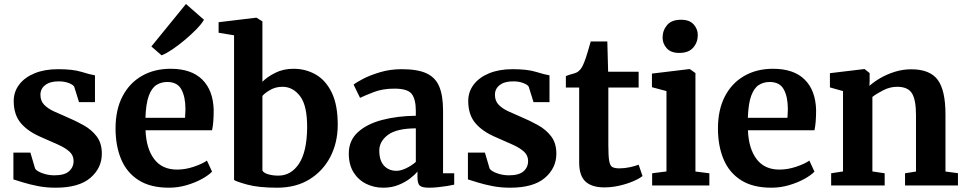

<svg xmlns="http://www.w3.org/2000/svg" viewBox="-20 -906 4715 938"><path d="M128.5 -160.5 151.5 -82.5Q159 -70 187 -59.8Q215 -49.5 245.5 -49.5Q295 -49.5 317.2 -69.2Q339.5 -89 339.5 -119.5Q339.5 -146.5 319.8 -164.8Q300 -183 264.8 -199Q229.5 -215 184.5 -234.5Q117.5 -262.5 82.2 -304Q47 -345.5 47 -412.5Q47 -457.5 73.8 -492.8Q100.5 -528 149.2 -548Q198 -568 263.5 -568Q336 -568 378.5 -554.8Q421 -541.5 444 -538V-407H366L342.5 -482.5Q336.5 -492.5 315.5 -500.5Q294.5 -508.5 267.5 -508.5Q226 -509 201.8 -491Q177.5 -473 177.5 -443Q177.5 -413 195.8 -394.2Q214 -375.5 243.2 -362Q272.5 -348.5 305.5 -334.5Q348.5 -316.5 388 -294.5Q427.5 -272.5 452.5 -239.5Q477.5 -206.5 477.5 -155Q477.5 -85 421.5 -37Q365.5 11 252 11Q205 11 164.8 3Q124.5 -5 93.8 -14.5Q63 -24 45.5 -29.5V-160.5Z M805.5 11Q714.5 11 656.8 -26Q599 -63 571.8 -128.2Q544.5 -193.5 544.5 -278.5Q544.5 -369.5 578.2 -434.8Q612 -500 672.8 -535Q733.5 -570 813.5 -570Q915 -570 968.2 -517.2Q1021.5 -464.5 1024 -368.5Q1024 -305.5 1016 -269.5H691Q694.5 -180 733.2 -128.8Q772 -77.5 845 -77.5Q885.5 -77.5 927 -91.5Q968.5 -105.5 991 -121.5L1016 -67.5Q1000 -50.5 967.2 -32.2Q934.5 -14 892.2 -1.5Q850 11 805.5 11ZM690.5 -330.5H884Q884.5 -341 885.2 -352.5Q886 -364 886 -373Q886 -432.5 866.2 -469Q846.5 -505.5 797 -505.5Q767.5 -505.5 744.2 -490.8Q721 -476 707 -438.2Q693 -400.5 690.5 -330.5ZM770.5 -636H769L719.5 -679L888.5 -886.5L976.5 -809.5Q964.5 -788.5 939 -762.5Q913.5 -736.5 882.5 -710.5Q851.5 -684.5 821.8 -664.5Q792 -644.5 770.5 -636Z M1048 -746V-797.5L1231 -819.5H1233L1262 -801.5V-506.5Q1285.5 -530.5 1324.8 -550.2Q1364 -570 1414 -570Q1473 -570 1522 -542.2Q1571 -514.5 1600.5 -454.2Q1630 -394 1630 -296.5Q1630 -210 1594.2 -140.5Q1558.5 -71 1492.2 -30Q1426 11 1334 11Q1243.5 11 1188.5 -4Q1133.5 -19 1123.5 -27V-733.5ZM1360 -482Q1327 -482 1301 -467.2Q1275 -452.5 1262 -437.5V-73.5Q1267 -61.5 1289.5 -54.8Q1312 -48 1339.5 -48Q1402 -48 1440.5 -106Q1479 -164 1480.5 -280.5Q1481.5 -389 1446.5 -435.5Q1411.5 -482 1360 -482Z M1684 -156Q1684 -219.5 1728.2 -260Q1772.5 -300.5 1846.8 -320Q1921 -339.5 2011.5 -340.5V-363.5Q2011.5 -421 1991.5 -447Q1971.5 -473 1907 -473Q1849.5 -473 1806.2 -456.2Q1763 -439.5 1739 -428L1707.5 -492.5Q1719 -502.5 1753.2 -520.5Q1787.5 -538.5 1836.8 -553.2Q1886 -568 1943 -568Q2019.5 -568 2063.5 -547.8Q2107.5 -527.5 2126 -483Q2144.5 -438.5 2144.5 -366V-59.5H2199V-4Q2187.5 -1 2166 2.5Q2144.5 6 2120.5 8.5Q2096.5 11 2076.5 11Q2042.5 11 2031 1Q2019.5 -9 2019.5 -40.5V-67.5Q2007 -52.5 1983.5 -34.2Q1960 -16 1926.8 -2.5Q1893.5 11 1852.5 11Q1807 11 1768.8 -8Q1730.5 -27 1707.2 -64.2Q1684 -101.5 1684 -156ZM1917 -71.5Q1938.5 -71.5 1965.2 -84.5Q1992 -97.5 2011.5 -115V-279Q1917 -278.5 1875 -246.8Q1833 -215 1833 -170.5Q1833 -121.5 1856.2 -96.5Q1879.5 -71.5 1917 -71.5Z M2349 -160.5 2372 -82.5Q2379.5 -70 2407.5 -59.8Q2435.5 -49.5 2466 -49.5Q2515.5 -49.5 2537.8 -69.2Q2560 -89 2560 -119.5Q2560 -146.5 2540.2 -164.8Q2520.5 -183 2485.2 -199Q2450 -215 2405 -234.5Q2338 -262.5 2302.8 -304Q2267.5 -345.5 2267.5 -412.5Q2267.5 -457.5 2294.2 -492.8Q2321 -528 2369.8 -548Q2418.5 -568 2484 -568Q2556.5 -568 2599 -554.8Q2641.5 -541.5 2664.5 -538V-407H2586.5L2563 -482.5Q2557 -492.5 2536 -500.5Q2515 -508.5 2488 -508.5Q2446.5 -509 2422.2 -491Q2398 -473 2398 -443Q2398 -413 2416.2 -394.2Q2434.5 -375.5 2463.8 -362Q2493 -348.5 2526 -334.5Q2569 -316.5 2608.5 -294.5Q2648 -272.5 2673 -239.5Q2698 -206.5 2698 -155Q2698 -85 2642 -37Q2586 11 2472.5 11Q2425.5 11 2385.2 3Q2345 -5 2314.2 -14.5Q2283.5 -24 2266 -29.5V-160.5Z M2932.5 9.5Q2871 9.5 2840.2 -19.2Q2809.5 -48 2809.5 -112V-478.5H2744.5V-534.5Q2761.5 -541 2779.8 -545.8Q2798 -550.5 2807 -558.5Q2817 -567.5 2822.8 -577.5Q2828.5 -587.5 2835 -604Q2842.5 -623 2851.2 -652.5Q2860 -682 2866 -703.5H2947L2951 -555.5H3100V-478.5H2952V-197.5Q2952 -144.5 2956 -120.5Q2960 -96.5 2971.5 -90Q2983 -83.5 3006 -83.5Q3031 -83.5 3057.5 -89.2Q3084 -95 3100 -101.5L3119 -46Q3102 -32.5 3071.8 -19.8Q3041.5 -7 3005 1.2Q2968.5 9.5 2932.5 9.5Z M3236 -68.5V-461L3165 -480V-546.5L3348 -568.5H3350L3377.5 -549V-68L3445.5 -59.5V0H3166V-59.5ZM3298 -647.5Q3257.5 -647.5 3237.2 -670.2Q3217 -693 3217 -722Q3217 -757.5 3239 -783.5Q3261 -809.5 3306.5 -809.5H3307.5Q3348.5 -809.5 3368.8 -786.8Q3389 -764 3389 -735Q3389 -699.5 3366.8 -673.5Q3344.5 -647.5 3299 -647.5Z M3748.5 11Q3657.5 11 3599.8 -26Q3542 -63 3514.8 -128.2Q3487.5 -193.5 3487.5 -278.5Q3487.5 -369.5 3521.2 -434.8Q3555 -500 3615.8 -535Q3676.5 -570 3756.5 -570Q3858 -570 3911.2 -517.2Q3964.5 -464.5 3967 -368.5Q3967 -305.5 3959 -269.5H3634Q3637.5 -180 3676.2 -128.8Q3715 -77.5 3788 -77.5Q3828.5 -77.5 3870 -91.5Q3911.5 -105.5 3934 -121.5L3959 -67.5Q3943 -50.5 3910.2 -32.2Q3877.5 -14 3835.2 -1.5Q3793 11 3748.5 11ZM3633.5 -330.5H3827Q3827.5 -341 3828.2 -352.5Q3829 -364 3829 -373Q3829 -432.5 3809.2 -469Q3789.5 -505.5 3740 -505.5Q3710.5 -505.5 3687.2 -490.8Q3664 -476 3650 -438.2Q3636 -400.5 3633.5 -330.5Z M4098.5 -68.5V-461L4034.5 -479V-548.5L4201 -568.5H4204L4228.5 -549V-510.5L4227.5 -486.5Q4249 -506 4281.2 -524.8Q4313.5 -543.5 4352.2 -555.5Q4391 -567.5 4431.5 -567.5Q4522.5 -567.5 4560.8 -516.5Q4599 -465.5 4599 -347V-68L4660 -60V0H4401.5V-59.5L4455 -68V-344Q4455 -418.5 4435.2 -450.2Q4415.5 -482 4363 -482Q4328 -482 4295.2 -465.2Q4262.5 -448.5 4242 -432.5V-68.5L4302 -59.5V0H4040.5V-59.5Z"/></svg>

Font: Merriweather
Style: Bold
Weight: 700
Designer: Eben Sorkin
Foundry: Eben Sorkin
Version: Version 2.100; ttfautohint (v1.7.19-72a1) -l 8 -r 50 -G 200 